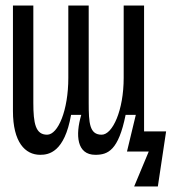

<svg xmlns="http://www.w3.org/2000/svg" viewBox="-20 -550 640 697"><path d="M467 127H553L583 -73H503V-530H429V-267C429 -150 389 -61 349 -61C305 -61 302 -103 302 -177V-530H228V-267C228 -150 191 -61 151 -61C109 -61 101 -102 101 -177V-530H27V-147C27 -34 71 12 126 12C157 12 214 3 238 -133H275C253 -59 259 12 326 12C372 12 410 -4 436 -133H473L441 0H520Z"/></svg>

Font: Fliege Mono Light
Style: Regular
Weight: 300
Version: Version 0.020;Glyphs 3.3 (3306)